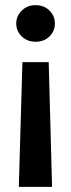

<svg xmlns="http://www.w3.org/2000/svg" viewBox="-20 -528 276 745"><path d="M67 -287H169L182 197H53ZM118 -508Q151 -508 172 -487Q193 -466 193 -437Q193 -407 172 -386.5Q151 -366 118 -366Q86 -366 64.5 -386.5Q43 -407 43 -437Q43 -466 64.5 -487Q86 -508 118 -508Z"/></svg>

Font: DM Sans 36pt SemiBold
Style: Regular
Weight: 600
Designer: Colophon Foundry, Jonny Pinhorn
Foundry: Colophon Foundry
Version: Version 4.004;gftools[0.9.30]